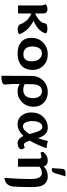

<svg xmlns="http://www.w3.org/2000/svg" viewBox="881 -1605 964 2766"><g transform="rotate(90 1363.0 -222.0)"><path d="M173.8 -245.1Q308.1 -308.6 316.9 -389.6Q320.3 -422.9 395 -422.9Q438 -422.9 461.9 -403.3Q431.6 -286.6 279.8 -224.1Q434.1 -142.6 472.7 -14.6Q443.4 4.9 405.3 4.9Q341.8 4.9 328.1 -34.7Q288.6 -145 173.8 -190.9V0H59.1V-313Q59.1 -337.9 54.4 -359.9Q49.8 -381.8 39.6 -397.9Q67.9 -423.8 111.8 -423.8Q173.8 -423.8 173.8 -362.3Z M747.1 6.8Q645.5 6.8 585.4 -45.4Q525.4 -97.7 525.4 -193.4Q525.4 -296.4 593.8 -362.3Q662.1 -428.2 766.1 -428.2Q861.3 -428.2 924.3 -366.5Q987.3 -304.7 987.3 -209.5Q987.3 -106 924.3 -49.6Q861.3 6.8 747.1 6.8ZM764.2 -77.1Q814 -77.1 838.6 -108.2Q863.3 -139.2 863.3 -196.3Q863.3 -267.1 829.8 -305.7Q796.4 -344.2 749 -344.2Q697.3 -344.2 673.3 -303.2Q649.4 -262.2 649.4 -207Q649.4 -145.5 678.2 -111.3Q707 -77.1 764.2 -77.1Z M1071.8 240.2Q1073.7 32.2 1073.7 -187Q1073.7 -296.9 1140.4 -362.5Q1207 -428.2 1306.6 -428.2Q1401.9 -428.2 1460 -370.6Q1518.1 -313 1518.1 -222.2Q1518.1 -125 1453.9 -59.1Q1389.6 6.8 1296.9 6.8Q1232.9 6.8 1190.9 -23.9L1189.5 64Q1189.5 89.4 1193.6 130.4Q1197.8 171.4 1197.8 189.9Q1197.8 240.2 1071.8 240.2ZM1275.9 -75.2Q1333.5 -75.2 1363.8 -112.1Q1394 -148.9 1394 -211.9Q1394 -276.4 1365.5 -310.3Q1336.9 -344.2 1293 -344.2Q1199.7 -344.2 1192.9 -210L1191.9 -96.2Q1208 -85.9 1231 -80.6Q1253.9 -75.2 1275.9 -75.2Z M2045.4 6.8Q1977.1 6.8 1939 -79.1Q1860.8 6.8 1769 6.8Q1691.4 6.8 1645.8 -50.3Q1600.1 -107.4 1600.1 -191.9Q1600.1 -296.9 1664.3 -362.5Q1728.5 -428.2 1814 -428.2Q1860.8 -428.2 1890.4 -409.2Q1919.9 -390.1 1938.7 -358.6Q1957.5 -327.1 1970.2 -288.1Q1998 -363.8 2012.2 -431.2Q2063.5 -411.1 2115.2 -411.1Q2071.8 -282.2 2006.3 -169.9Q2018.6 -129.9 2032.5 -106.9Q2046.4 -84 2068.4 -84Q2084.5 -84 2104 -98.1Q2130.4 -70.8 2130.4 -48.8Q2130.4 -24.9 2104 -9Q2077.6 6.8 2045.4 6.8ZM1799.3 -70.8Q1854 -70.8 1911.1 -163.1L1899.4 -207Q1883.3 -269 1862.8 -309.6Q1842.3 -350.1 1806.2 -350.1Q1771.5 -350.1 1747.8 -311Q1724.1 -272 1724.1 -206.1Q1724.1 -151.9 1742.4 -111.3Q1760.7 -70.8 1799.3 -70.8Z M2542.5 196.3Q2559.1 -15.1 2559.1 -171.9Q2559.1 -271 2535.4 -307.1Q2511.7 -343.3 2475.1 -343.3Q2425.3 -343.3 2381.8 -310.1V0H2265.6V-300.3Q2265.6 -336.4 2240.7 -336.4Q2228 -336.4 2209.7 -330.3Q2191.4 -324.2 2186.5 -324.2Q2168.5 -324.2 2168.5 -363.8Q2222.7 -428.2 2288.6 -428.2Q2359.9 -428.2 2377 -370.6Q2439 -428.7 2523.4 -428.7Q2590.8 -428.7 2633.1 -378.9Q2675.3 -329.1 2675.3 -207Q2675.3 -72.3 2668.9 54.7Q2662.6 181.6 2542.5 196.3ZM2432.1 -487.8H2402.3L2412.1 -634.8Q2415 -683.6 2467.8 -683.6H2520.5L2476.6 -536.6Q2461.9 -487.8 2432.1 -487.8Z"/></g></svg>

Font: Bainsley
Style: Bold
Weight: 700
Designer: Paul James MIller
Foundry: High-Logic / Made with FontCreator
Version: Version 1.411;March 28, 2021;FontCreator 13.0.0.2683 64-bit